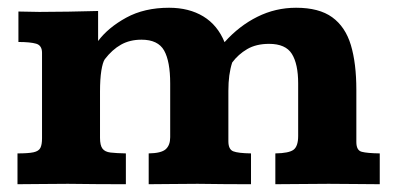

<svg xmlns="http://www.w3.org/2000/svg" viewBox="-20 -473 1020 493"><path d="M24.9 0V-79.1Q52.7 -79.1 66.2 -82Q79.6 -85 83.7 -93.3Q87.9 -101.6 87.9 -117.7V-337.4Q87.9 -356.4 72.8 -360.8Q57.6 -365.2 27.3 -365.2V-443.4Q41.5 -443.4 54.4 -442.9Q67.4 -442.4 81.1 -442.4Q118.7 -442.4 155.8 -443.1Q192.9 -443.8 231.9 -444.8V-367.7Q257.8 -402.3 304.2 -427.7Q350.6 -453.1 414.1 -453.1Q465.3 -453.1 502 -430.9Q538.6 -408.7 556.6 -364.7Q594.2 -406.7 640.9 -429.9Q687.5 -453.1 740.2 -453.1Q799.3 -453.1 833 -428.7Q866.7 -404.3 880.9 -357.4Q895 -310.5 895 -242.2V-108.4Q895 -86.9 908.7 -83.3Q922.4 -79.6 955.1 -79.1V0Q923.8 0 893.1 -0.5Q862.3 -1 823.7 -1Q786.1 -1 753.4 -0.5Q720.7 0 687 0V-79.1Q721.7 -79.6 733.6 -88.4Q745.6 -97.2 745.6 -124V-258.8Q745.6 -308.6 729.5 -334.5Q713.4 -360.4 670.9 -360.4Q637.7 -360.4 614.7 -346.9Q591.8 -333.5 576.2 -312.5Q571.3 -297.4 568.8 -279.3Q566.4 -261.2 566.4 -239.7V-110.4Q566.4 -89.4 578.9 -84.5Q591.3 -79.6 624.5 -79.1V0Q591.8 0 561.5 -0.2Q531.2 -0.5 487.3 -1Q448.7 -1 420.2 -0.5Q391.6 0 361.8 0V-79.1Q394 -79.6 405.5 -89.8Q417 -100.1 417 -120.6V-258.8Q417 -315.4 401.4 -343.3Q385.7 -371.1 343.3 -371.1Q313.5 -371.1 290.8 -358.4Q268.1 -345.7 249 -320.8Q243.7 -313 240.2 -291.5Q236.8 -270 236.8 -238.3Q236.8 -226.6 236.8 -206.8Q236.8 -187 236.8 -167Q236.8 -147 236.8 -133.1Q236.8 -119.1 236.8 -119.1Q236.8 -99.6 243.2 -91.3Q249.5 -83 263.9 -81.3Q278.3 -79.6 303.2 -79.1V0Q267.6 0 234.4 -0.2Q201.2 -0.5 154.3 -1Q114.7 -1 85.2 -0.5Q55.7 0 24.9 0Z"/></svg>

Font: Kameron
Style: Regular
Weight: 400
Designer: Vernon Adams
Foundry: Vernon Adams
Version: Version 1.100